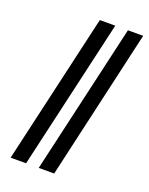

<svg xmlns="http://www.w3.org/2000/svg" viewBox="-134 -770 652 841"><g transform="rotate(20 192.5 -350.0)"><path d="M22 0H94L255 -700H183ZM153 0H225L385 -700H314Z"/></g></svg>

Font: Junicode Two Beta SemiCondensed Medium
Style: Italic
Weight: 500
Width: 4
Italic angle: -10°
Version: Version 1.063